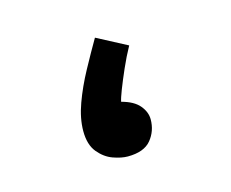

<svg xmlns="http://www.w3.org/2000/svg" viewBox="-48 -285 423 352"><g transform="rotate(-15 163.5 -109.0)"><path d="M157 4Q145 4 129.5 -1.5Q114 -7 102 -21.5Q90 -36 90 -62Q90 -86 100 -113.5Q110 -141 125.5 -169.5Q141 -198 155 -222L212 -192Q202 -174 193 -153.5Q184 -133 178 -117.5Q172 -102 171 -96Q194 -90 204.5 -77.5Q215 -65 215 -51Q215 -29 201.5 -12.5Q188 4 157 4Z"/></g></svg>

Font: Noto Sans Arabic SemiCondensed
Style: Regular
Weight: 400
Width: 4
Designer: Monotype Design Team, Nadine Chahine, Nizar Qandah and Khaled Hosny
Foundry: Monotype Imaging Inc.
Version: Version 2.012